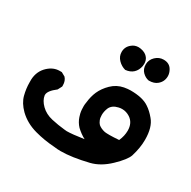

<svg xmlns="http://www.w3.org/2000/svg" viewBox="-121 -361 745 747"><g transform="rotate(30 251.5 12.5)"><path d="M237.3 115.2Q235.4 110.4 233.4 101.6Q231.4 92.8 231 84.5Q230.5 76.2 230.5 69.3Q230.5 62.5 232.4 51.8Q235.4 24.4 245.1 2Q255.9 -22.5 277.8 -43.9Q299.8 -65.4 330.1 -71.3Q346.7 -74.2 358.4 -74.2Q413.1 -74.2 441.4 -54.7Q460.9 -42 478.5 -20.5Q502.9 7.8 502.9 64.5Q502.9 100.6 490.2 141.6Q482.4 164.1 443.8 201.2Q405.3 238.3 362.3 249Q290 266.6 240.2 266.6Q224.6 266.6 210.9 264.6Q165 261.7 122.1 250Q75.2 237.3 43 206.1Q16.6 179.7 9.3 151.4Q2 123 2 95.7Q2 88.9 2 82Q3.9 43.9 30.3 19.5Q53.7 -2 81.1 -2Q85 -2 90.8 -2L108.4 7.8Q120.1 20.5 120.1 40Q120.1 42 120.1 45.9L110.4 64.5Q78.1 88.9 78.1 107.4Q78.1 108.4 78.1 109.4Q81.1 130.9 101.1 150.4Q121.1 169.9 151.4 176.8Q181.6 183.6 210.9 186.5Q215.8 187.5 221.7 187.5Q246.1 187.5 297.9 179.7Q277.3 168.9 258.8 151.4Q244.1 135.7 237.3 115.2ZM426.8 67.4Q426.8 32.2 401.4 15.6Q384.8 4.9 366.2 4.9Q358.4 4.9 350.6 6.8Q324.2 12.7 315.4 32.2Q308.6 48.8 308.6 64.5Q308.6 78.1 312.5 86.9Q316.4 96.7 322.3 102.5Q334 112.3 352.5 116.2Q359.4 117.2 374.5 117.2Q389.6 117.2 416 115.2Q426.8 90.8 426.8 67.4ZM252.9 -186.5Q252.9 -210 271.5 -224.6Q284.2 -235.4 301.8 -235.4Q306.6 -235.4 311.5 -234.4Q334 -230.5 344.7 -215.8Q352.5 -205.1 352.5 -190.4Q352.5 -185.5 351.6 -179.7Q347.7 -159.2 334.5 -147Q321.3 -134.8 299.8 -132.8Q281.2 -137.7 267.1 -152.3Q252.9 -167 252.9 -186.5ZM399.4 -142.6Q383.8 -145.5 371.1 -158.2Q358.4 -170.9 358.4 -191.4Q358.4 -211.9 374 -227.1Q389.6 -242.2 410.2 -242.2Q436.5 -242.2 448.2 -221.7Q456.1 -208 456.1 -194.3Q456.1 -169.9 437.5 -154.3Q423.8 -142.6 400.4 -142.6Z"/></g></svg>

Font: JasonHandwriting2
Style: SemiBold
Weight: 600
Version: Version 1.04.7